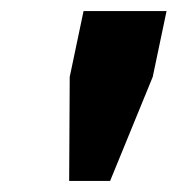

<svg xmlns="http://www.w3.org/2000/svg" viewBox="-20 -749 321 347"><path d="M106 -610 131 -729H281L256 -610L179 -422H105Z"/></svg>

Font: Mona Sans ExtraBold
Style: Italic
Weight: 800
Italic angle: -11.7°
Designer: Deni Anggara
Foundry: GitHub
Version: Version 2.000